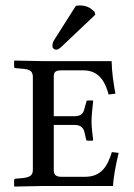

<svg xmlns="http://www.w3.org/2000/svg" viewBox="-20 -685 494 707"><path d="M391 -460H205H133L33 -462L32 -460V-438C32 -437 32 -435 38 -434L61 -432C89 -430 101 -424 101 -401V-60C101 -40 92 -32 61 -29L38 -27C33 -27 32 -24 32 -22V0L33 2L132 0H396C398 -32 405 -73 417 -122L392 -125C376 -74 354 -34 293 -34H207C189 -34 178 -39 178 -58V-225H253C279 -225 288 -214 292 -194L297 -172C297 -169 299 -167 304 -167H321L323 -169C321 -192 317 -213 317 -238C317 -262 321 -290 323 -312C323 -314 323 -315 321 -315H304C300 -315 298 -313 298 -310L292 -289C288 -269 281 -257 253 -257H178V-405C178 -422 188 -426 207 -426H287C351 -426 370 -373 380 -337L405 -340C398 -378 392 -417 391 -460ZM259 -663 179 -537C173 -527 173 -520 173 -514C173 -508 180 -502 187 -502C194 -502 201 -507 216 -522L331 -631L328 -642C326 -643 324 -645 322 -647C314 -654 301 -665 273 -665C268 -665 262 -664 259 -663Z"/></svg>

Font: Linux Libertine O C
Style: Regular
Weight: 400
Designer: Philipp H. Poll
Foundry: Philipp H. Poll
Version: Version 4.0.3